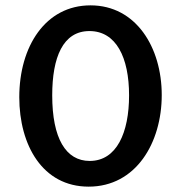

<svg xmlns="http://www.w3.org/2000/svg" viewBox="-20 -685 675 717"><path d="M318 -665C150 -665 52 -512 52 -322C52 -143 139 12 311 12C488 12 584 -152 584 -330C584 -508 488 -665 318 -665ZM315 -84C226 -84 175 -168 175 -329C175 -471 215 -569 314 -569C414 -569 462 -470 462 -329C462 -190 416 -84 315 -84Z"/></svg>

Font: Quattrocento Sans
Style: Bold
Weight: 700
Designer: Pablo Impallari
Foundry: Pablo Impallari, Igino Marini, Brenda Gallo
Version: Version 2.000